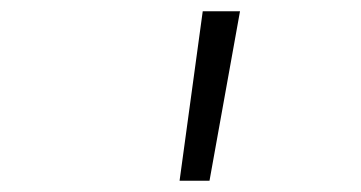

<svg xmlns="http://www.w3.org/2000/svg" viewBox="-20 -750 640 340"><path d="M298 -430 339 -730H405L351 -430Z"/></svg>

Font: JetBrains Mono Thin
Style: Italic
Weight: 100
Italic angle: -9°
Monospace: yes
Designer: Philipp Nurullin, Konstantin Bulenkov
Foundry: JetBrains
Version: Version 2.305; ttfautohint (v1.8.4.7-5d5b)